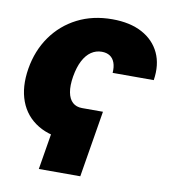

<svg xmlns="http://www.w3.org/2000/svg" viewBox="-80 -614 755 842"><g transform="rotate(10 298.0 -192.5)"><path d="M382.3 -137.7 333.5 158.2H148.9L197.8 -137.7ZM261.2 10.3Q174.8 10.3 117.7 -24.4Q60.5 -59.1 37.1 -121.6Q13.7 -184.1 27.3 -267.1Q41 -349.6 85.2 -412.1Q129.4 -474.6 197.8 -509.5Q266.1 -544.4 353 -544.4Q432.1 -544.4 486.1 -515.4Q540 -486.3 564.2 -434.6Q588.4 -382.8 577.6 -313H394.5Q396.5 -339.8 389.6 -358.4Q382.8 -377 368.2 -386.5Q353.5 -396 332 -396Q306.2 -396 284.9 -381.6Q263.7 -367.2 248.8 -338.6Q233.9 -310.1 226.6 -267.6Q219.7 -225.6 225.1 -196.5Q230.5 -167.5 246.8 -152.6Q263.2 -137.7 289.1 -137.7Z"/></g></svg>

Font: Inter 20pt Black
Style: Italic
Weight: 900
Italic angle: -9.3988°
Version: Version 4.001;git-66647c0bb